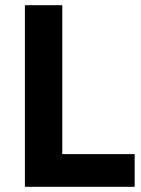

<svg xmlns="http://www.w3.org/2000/svg" viewBox="-20 -720 544 740"><path d="M76 -700H220V-126H499V0H76Z"/></svg>

Font: Renner*
Style: Semi
Weight: 600
Version: Version 003.000 ; ttfautohint (v0.97) -l 8 -r 50 -G 200 -x 1